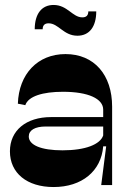

<svg xmlns="http://www.w3.org/2000/svg" viewBox="-20 -746 520 774"><path d="M388 0H432V-316C432 -444 360 -528 244 -528C132 -528 56 -448 52 -328L82 -322C94 -358 152 -376 234 -376C336 -376 396 -348 396 -304V-274H186C85 -274 20 -220 20 -136C20 -48 89 8 196 8C310 8 388 -56 396 -156H408ZM96 -196C96 -221 121 -236 164 -236H396V-200C384 -164 325 -140 232 -140C146 -140 96 -161 96 -196ZM120 -628H152C152 -644 160 -652 176 -652C216 -652 236 -602 292 -602C340 -602 368 -638 368 -700H336C336 -684 328 -676 312 -676C272 -676 252 -726 196 -726C148 -726 120 -690 120 -628Z"/></svg>

Font: Ribes
Style: Bold
Weight: 900
Designer: Luigi Gorlero
Foundry: Collletttivo
Version: Version 2.100;Glyphs 3.1.2 (3151)